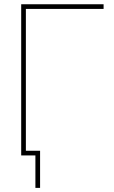

<svg xmlns="http://www.w3.org/2000/svg" viewBox="-20 -748 548 924"><path d="M478.5 -727.5V-705.1H104.5V0H82V-727.5ZM150.4 156.2V0H97.7V-22.5H172.9V156.2Z"/></svg>

Font: Inter Display Thin
Style: Regular
Weight: 100
Designer: Rasmus Andersson
Foundry: rsms
Version: Version 4.000;git-a52131595